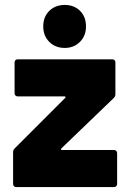

<svg xmlns="http://www.w3.org/2000/svg" viewBox="-20 -757 524 777"><path d="M39 -156 244 -361Q246 -363 245 -365Q244 -367 241 -367H51Q46 -367 42.5 -370.5Q39 -374 39 -379V-505Q39 -510 42.5 -513.5Q46 -517 51 -517H435Q440 -517 443.5 -513.5Q447 -510 447 -505V-376Q447 -367 441 -361L228 -156Q226 -154 227 -152Q228 -150 231 -150H442Q447 -150 450.5 -146.5Q454 -143 454 -138V-12Q454 -7 450.5 -3.5Q447 0 442 0H45Q40 0 36.5 -3.5Q33 -7 33 -12V-141Q33 -150 39 -156ZM155 -650Q155 -689 179.5 -713Q204 -737 242 -737Q280 -737 304 -713Q328 -689 328 -650Q328 -612 303.5 -587.5Q279 -563 242 -563Q204 -563 179.5 -587.5Q155 -612 155 -650Z"/></svg>

Font: BARLOWEXTRABOLD
Style: Regular
Weight: 800
Designer: Jeremy Tribby
Foundry: Tribby Type
Version: Version 1.422